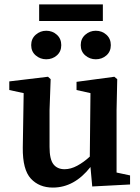

<svg xmlns="http://www.w3.org/2000/svg" viewBox="-20 -834 635 868"><path d="M397 9 389 -79Q316 14 219 14Q157 14 119.5 -26.5Q82 -67 83 -166L87 -413L22 -427V-466L197 -487L209 -476L204 -336V-170Q204 -114 221.5 -91.5Q239 -69 272 -69Q300 -69 329.5 -85Q359 -101 386 -126L389 -413L326 -427V-464L497 -487L510 -476L507 -336V-54L568 -41V0ZM189 -566Q162 -566 141.5 -583.5Q121 -601 121 -630Q121 -659 141.5 -677Q162 -695 189 -695Q217 -695 237 -677Q257 -659 257 -630Q257 -601 237 -583.5Q217 -566 189 -566ZM413 -566Q386 -566 365.5 -583.5Q345 -601 345 -630Q345 -659 365.5 -677Q386 -695 413 -695Q441 -695 461 -677Q481 -659 481 -630Q481 -601 461 -583.5Q441 -566 413 -566ZM157 -739V-814H445V-739Z"/></svg>

Font: Source Serif Pro SemiBold
Style: Regular
Weight: 600
Designer: Frank Grießhammer
Foundry: Adobe Systems Incorporated
Version: Version 3.001;hotconv 1.0.111;makeotfexe 2.5.65597